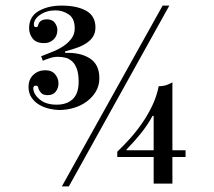

<svg xmlns="http://www.w3.org/2000/svg" viewBox="-20 -676 763 686"><path d="M561 -656H585L226 -10H201ZM399 -134Q421 -155 444 -180.5Q467 -206 487.5 -235.5Q508 -265 524 -298.5Q540 -332 547 -368Q558 -368 567 -370Q576 -372 582 -375Q590 -378 596 -382V-139H643V-115H596V-20H529V-115H399ZM432 -139H529V-262H525Q508 -230 483 -199Q458 -168 432 -142ZM178 -639Q147 -639 124 -623.5Q101 -608 101 -588Q101 -579 109 -579Q114 -579 115 -582.5Q116 -586 118 -591Q121 -599 129 -603Q137 -607 147 -607Q167 -607 176 -594.5Q185 -582 185 -569Q185 -548 171.5 -535Q158 -522 138 -522Q109 -522 96.5 -538.5Q84 -555 84 -575Q84 -617 118 -636.5Q152 -656 200 -656Q255 -656 288 -637.5Q321 -619 321 -578Q321 -559 312.5 -545.5Q304 -532 289 -522Q274 -512 254 -505Q234 -498 212 -492L213 -487Q268 -489 301.5 -467Q335 -445 335 -397Q335 -370 322.5 -349Q310 -328 289.5 -313Q269 -298 243.5 -290.5Q218 -283 192 -283Q176 -283 156.5 -287.5Q137 -292 120.5 -301.5Q104 -311 93 -327Q82 -343 82 -365Q82 -393 99.5 -409Q117 -425 142 -425Q165 -425 177 -410.5Q189 -396 189 -378Q189 -362 179.5 -349Q170 -336 150 -336Q134 -336 126.5 -344.5Q119 -353 117 -361Q116 -370 108 -370Q99 -370 99 -361Q99 -340 121.5 -321Q144 -302 182 -302Q219 -302 240 -322Q261 -342 261 -384Q261 -411 255 -428.5Q249 -446 238.5 -456Q228 -466 215 -469.5Q202 -473 187 -473Q172 -473 157 -468Q142 -463 133 -459L127 -475Q144 -482 165 -490Q186 -498 204 -509.5Q222 -521 234.5 -537Q247 -553 247 -575Q247 -610 225.5 -624.5Q204 -639 178 -639Z"/></svg>

Font: Elsie
Style: Regular
Weight: 400
Designer: Alejandro Inler
Foundry: Alejandro Inler
Version: 1.001